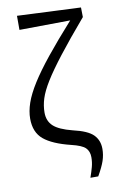

<svg xmlns="http://www.w3.org/2000/svg" viewBox="-102 -800 649 1060"><g transform="rotate(-10 222.0 -270.5)"><path d="M316 205Q327 174 334 148Q341 122 341 94Q341 61 321.5 41.5Q302 22 243 8Q141 -17 93 -57Q45 -97 45 -174Q45 -215 61 -261.5Q77 -308 113.5 -366Q150 -424 210 -498.5Q270 -573 357 -670L72 -667V-746L428 -730L429 -676Q336 -567 277.5 -491.5Q219 -416 186.5 -363.5Q154 -311 141.5 -271.5Q129 -232 129 -193Q129 -146 159.5 -117.5Q190 -89 265 -70Q348 -51 378.5 -20Q409 11 409 59Q409 93 398 125.5Q387 158 360 205Z"/></g></svg>

Font: Source Serif 4
Style: Regular
Weight: 400
Designer: Frank Grießhammer
Foundry: Adobe
Version: Version 4.005;hotconv 1.1.0;makeotfexe 2.6.0